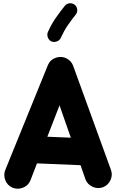

<svg xmlns="http://www.w3.org/2000/svg" viewBox="-20 -1078 712 1186"><path d="M55.7 80.6Q24.4 66.4 12.2 33.4Q0 0.5 13.7 -30.8L276.4 -677.2Q291 -710.4 326.7 -721.9Q362.3 -733.4 393.6 -715.8Q420.9 -700.2 431.2 -673.3L664.6 -30.8Q677.2 1 663.1 33.2Q648.9 65.4 617.2 78.1Q585.4 90.3 553.2 76.4Q521 62.5 508.3 30.8L477.5 -57.6L208.5 -68.8L167 38.6Q153.3 69.8 120.1 82Q86.9 94.2 55.7 80.6ZM347.7 -427.2 272.5 -233.4 417.5 -227.5ZM440.9 -1048.8Q455.1 -1038.1 457 -1019.8Q459 -1001.5 447.8 -987.8Q420.4 -953.6 397.9 -920.7Q375.5 -887.7 355.5 -844.2Q348.6 -828.6 330.8 -822Q313 -815.4 297.4 -822.3Q282.2 -829.1 275.6 -846.7Q269 -864.3 275.9 -880.4Q298.8 -931.2 325.7 -969.2Q352.5 -1007.3 379.9 -1041.5Q391.1 -1055.7 409.2 -1057.6Q427.2 -1059.6 440.9 -1048.8Z"/></svg>

Font: Mikhak-DS2-FD Black
Style: Regular
Weight: 900
Designer: Amin Abedi
Version: Version 3.2